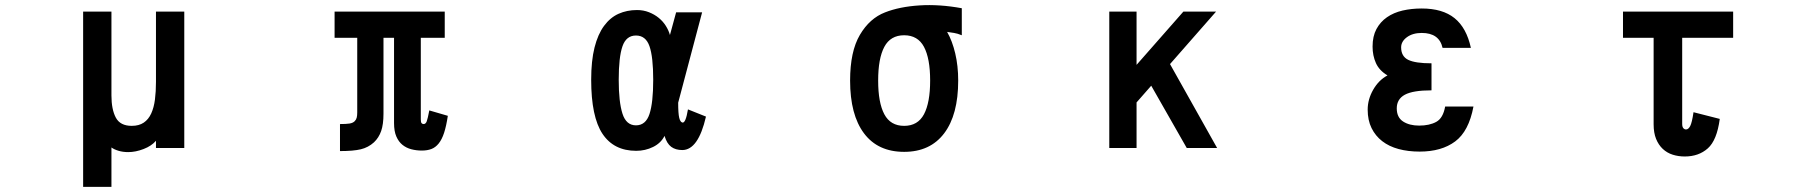

<svg xmlns="http://www.w3.org/2000/svg" viewBox="-20 -531 7040 746"><path d="M696 44H586V16Q569 36 538 48Q507 60 478 60Q458 60 441 55Q424 50 413 42V195H303V-486H413V-160Q413 -106 430 -74Q447 -42 492 -42Q520 -42 538.5 -54.5Q557 -67 567.5 -90Q578 -113 582 -144Q586 -175 586 -213V-486H696Z M1720 -81Q1714 -41 1705.5 -15Q1697 11 1684.5 26.5Q1672 42 1656 48Q1640 54 1619 54Q1598 54 1578.5 49Q1559 44 1544 32Q1529 20 1520 -0.5Q1511 -21 1511 -53V-384H1470V-89Q1470 -48 1461 -22Q1452 4 1433 22Q1411 42 1382 49Q1353 56 1301 56V-49Q1325 -49 1338 -51Q1351 -53 1358 -60Q1364 -66 1366 -74Q1368 -82 1368 -94V-384H1280V-486H1708V-384H1615V-67Q1615 -56 1618 -52.5Q1621 -49 1626 -49Q1634 -49 1638 -59.5Q1642 -70 1648 -102Z M2518 -221Q2518 -310 2503.5 -351.5Q2489 -393 2451 -393Q2413 -393 2398.5 -351Q2384 -309 2384 -221Q2384 -135 2398.5 -89.5Q2413 -44 2451 -44Q2489 -44 2503.5 -88Q2518 -132 2518 -221ZM2723 -78Q2693 52 2631 52Q2605 52 2588 39.5Q2571 27 2562 -3Q2548 25 2517.5 40Q2487 55 2452 55Q2365 55 2321 -11Q2277 -77 2277 -221Q2277 -295 2290 -346.5Q2303 -398 2327 -430.5Q2351 -463 2383.5 -477.5Q2416 -492 2455 -492Q2480 -492 2501.5 -483.5Q2523 -475 2539.5 -461.5Q2556 -448 2567 -430.5Q2578 -413 2583 -395L2607 -483H2708L2615 -132Q2615 -90 2619 -73.5Q2623 -57 2631 -55Q2644 -51 2653 -106Z M3594 -218Q3594 -304 3570 -349Q3546 -394 3493 -394Q3440 -394 3416 -349Q3392 -304 3392 -218Q3392 -132 3416 -87Q3440 -42 3493 -42Q3546 -42 3570 -87Q3594 -132 3594 -218ZM3717 -394Q3700 -401 3687 -403Q3674 -405 3660 -407Q3680 -372 3691.5 -323.5Q3703 -275 3703 -218Q3703 -85 3648.5 -13Q3594 59 3493 59Q3391 59 3337 -13Q3283 -85 3283 -218Q3283 -331 3321 -395.5Q3359 -460 3419 -483Q3475 -505 3552.5 -510Q3630 -515 3717 -499Z M4709 44H4591L4453 -198L4396 -133V44H4290V-486H4396V-279L4578 -486H4705L4526 -282Z M5705 -117Q5687 -21 5634 18.5Q5581 58 5496 58Q5451 58 5414 48Q5377 38 5350.5 17.5Q5324 -3 5309 -33.5Q5294 -64 5294 -105Q5294 -145 5315.5 -182.5Q5337 -220 5371 -238Q5339 -257 5326 -286Q5313 -315 5313 -350Q5313 -390 5328 -418Q5343 -446 5369 -464Q5395 -482 5429.5 -490Q5464 -498 5504 -498Q5585 -498 5631.5 -460.5Q5678 -423 5695 -345H5585Q5572 -403 5504 -403Q5469 -403 5446.5 -386.5Q5424 -370 5424 -347Q5424 -312 5451.5 -298.5Q5479 -285 5542 -285V-180Q5470 -180 5438.5 -163Q5407 -146 5407 -110Q5407 -75 5431.5 -59Q5456 -43 5494 -43Q5534 -43 5560.5 -57.5Q5587 -72 5595 -117Z M6714 -384H6516V-50Q6516 -38 6520.5 -33Q6525 -28 6531 -28Q6540 -28 6547 -41Q6554 -54 6560 -95L6662 -69Q6651 14 6615.5 45.5Q6580 77 6526 77Q6501 77 6479 70Q6457 63 6440.5 47.5Q6424 32 6414.5 8.5Q6405 -15 6405 -48V-384H6286V-486H6714Z"/></svg>

Font: NanumGothicCoding
Style: Bold
Weight: 700
Monospace: yes
Designer: Kwon Bruce; Nicolas Noh; Sung-woo Choi; Go-un Cha; Soo-hyun Park;
Foundry: NHN Corporation
Version: Version 2.000;PS 1;hotconv 1.0.49;makeotf.lib2.0.14853